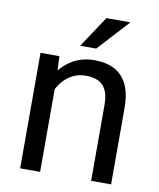

<svg xmlns="http://www.w3.org/2000/svg" viewBox="-83 -800 717 865"><g transform="rotate(10 276.0 -367.0)"><path d="M159.7 0H68.4V-528.3H154.8L159.7 -415.5ZM100.1 -286.1Q101.1 -358.4 127.9 -415.3Q154.8 -472.2 202.9 -505.1Q251 -538.1 314.9 -538.1Q367.2 -538.1 405 -518.8Q442.9 -499.5 463.6 -457.5Q484.4 -415.5 484.4 -346.2V0H393.1V-347.2Q393.1 -388.7 381.1 -414.1Q369.1 -439.5 345.7 -450.9Q322.3 -462.4 288.1 -462.4Q254.4 -462.4 227.1 -448.2Q199.7 -434.1 179.7 -409.2Q159.7 -384.3 148.9 -352.3Q138.2 -320.3 138.2 -284.7ZM333.5 -733.9H443.4L312 -590.8H238.8Z"/></g></svg>

Font: Heebo
Style: Regular
Weight: 400
Designer: Oded Ezer
Foundry: Ezer Type House
Version: Version 3.100